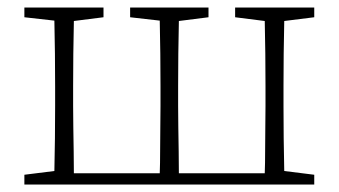

<svg xmlns="http://www.w3.org/2000/svg" viewBox="-20 -492 903 512"><path d="M607 -446V-472H818V-446L738 -436Q737 -398 736.5 -348.5Q736 -299 736 -262V-210Q736 -173 736.5 -123.5Q737 -74 738 -36L818 -26V0H45V-26L125 -36Q126 -74 126.5 -123.5Q127 -173 127 -210V-262Q127 -299 126.5 -348.5Q126 -398 125 -437L45 -446V-472H256V-446L177 -436Q176 -398 175.5 -348.5Q175 -299 175 -262V-210Q175 -185 175.5 -152.5Q176 -120 176.5 -88Q177 -56 177 -30H406Q407 -56 407 -88Q407 -120 407.5 -152.5Q408 -185 408 -210V-262Q408 -299 407.5 -348.5Q407 -398 406 -437L327 -446V-472H536V-446L457 -436Q456 -398 455.5 -348.5Q455 -299 455 -262V-210Q455 -185 455.5 -152.5Q456 -120 456.5 -88Q457 -56 457 -30H686Q687 -56 687 -88Q687 -120 687.5 -152.5Q688 -185 688 -210V-262Q688 -299 687.5 -348.5Q687 -398 686 -436Z"/></svg>

Font: Source Serif Pro Light
Style: Regular
Weight: 300
Designer: Frank Grießhammer
Foundry: Adobe Systems Incorporated
Version: Version 3.001;hotconv 1.0.111;makeotfexe 2.5.65597